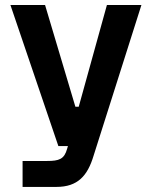

<svg xmlns="http://www.w3.org/2000/svg" viewBox="-20 -548 595 755"><path d="M68.8 187H201.7C285.6 187 324.2 143.6 348.1 64L536.1 -528.3H400.4L289.6 -128.4H276.4L157.2 -528.3H21L209.5 26.4H247.1L244.1 36.6C232.9 78.1 212.4 85 164.6 85H68.8Z"/></svg>

Font: Wand UI Pro Bold
Style: Regular
Weight: 700
Designer: Andreas Faust
Version: Version 1.003;FEAKit 1.0